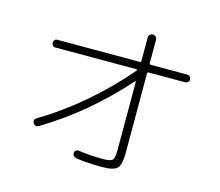

<svg xmlns="http://www.w3.org/2000/svg" viewBox="-108 -924 1217 1061"><g transform="rotate(15 500.0 -393.0)"><path d="M137.7 -574.2Q128.9 -574.2 123 -580.6Q117.2 -586.9 117.2 -596.2Q117.2 -605.5 123 -611.8Q128.9 -618.2 137.7 -618.2H609.4Q617.2 -618.2 617.2 -626V-758.8Q617.2 -768.6 624 -775.9Q630.9 -783.2 641.1 -783.2Q651.4 -783.2 658.2 -775.9Q665 -768.6 665 -758.8V-626Q665 -618.2 673.8 -618.2H881.8Q890.6 -618.2 897 -611.8Q903.3 -605.5 903.3 -596.2Q903.3 -586.9 897 -580.6Q890.6 -574.2 881.8 -574.2H673.8Q665 -574.2 665 -566.4V-111.3Q665 -43.9 644.5 -23.4Q624 -2.9 556.6 -2.9Q477.5 -2.9 409.2 -12.7Q399.4 -14.6 393.1 -22Q386.7 -29.3 387.7 -39.1Q388.7 -47.9 396 -53.2Q403.3 -58.6 412.1 -56.6Q479.5 -46.9 552.7 -46.9Q594.7 -46.9 606 -58.1Q617.2 -69.3 617.2 -111.3V-505.9Q617.2 -507.8 614.7 -508.3Q612.3 -508.8 611.3 -506.8Q410.2 -279.3 162.1 -130.9Q143.6 -121.1 131.8 -138.7Q121.1 -157.2 138.7 -168.9Q264.6 -243.2 386.2 -347.2Q507.8 -451.2 605.5 -567.4Q610.4 -574.2 601.6 -574.2Z"/></g></svg>

Font: Rounded-X Mgen+ 2m light
Style: Regular
Weight: 200
Designer: [Source Han Sans]
Ryoko NISHIZUKA  (kana & ideographs); Paul D. Hunt (Latin, Greek & Cyrillic); Wenlong ZHANG  (bopomofo
Version: Version 1.059.20150602